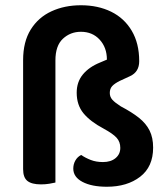

<svg xmlns="http://www.w3.org/2000/svg" viewBox="-20 -694 640 731"><path d="M191 1Q183 3 168 5.5Q153 8 136 8Q101 8 84.5 -5Q68 -18 68 -50V-465Q68 -535 97 -581.5Q126 -628 176 -651Q226 -674 288 -674Q353 -674 403 -649.5Q453 -625 481.5 -577Q510 -529 510 -461Q510 -420 475 -404L436 -386Q416 -376 407 -366Q398 -356 398 -340Q398 -325 408 -314Q418 -303 440 -289Q482 -267 509 -245.5Q536 -224 549.5 -197Q563 -170 563 -132Q563 -59 513.5 -21Q464 17 387 17Q329 17 294 -1.5Q259 -20 259 -52Q259 -69 267 -83Q275 -97 289 -104Q305 -93 325.5 -85Q346 -77 372 -77Q402 -77 420 -92Q438 -107 438 -131Q438 -154 424 -169.5Q410 -185 375 -204Q324 -231 298 -262.5Q272 -294 272 -341Q272 -382 295.5 -410.5Q319 -439 361 -456L387 -467Q387 -513 359.5 -543Q332 -573 288 -573Q248 -573 219.5 -546.5Q191 -520 191 -464Z"/></svg>

Font: Baloo Bhaijaan 2 SemiBold
Style: Regular
Weight: 600
Designer: Sanskriti Dholi, Noopur Datye and Ek Type
Foundry: Ek Type
Version: Version 1.700